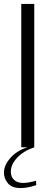

<svg xmlns="http://www.w3.org/2000/svg" viewBox="-32 -748 271 975"><path d="M76 -728H142V0H76ZM73 207Q28 207 8 182.5Q-12 158 -12 129Q-12 89 24.5 50Q61 11 124 -5L142 0Q88 18 55.5 52.5Q23 87 23 124Q23 150 39.5 165.5Q56 181 86 181Q99 181 116 178Q133 175 151 170L152 192Q129 200 109 203.5Q89 207 73 207Z"/></svg>

Font: Murecho Light
Style: Regular
Weight: 300
Designer: Neil Summerour
Foundry: Positype
Version: Version 1.010; ttfautohint (v1.8.3)